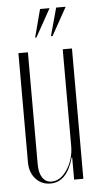

<svg xmlns="http://www.w3.org/2000/svg" viewBox="-50 -686 376 725"><g transform="rotate(-5 138.0 -324.0)"><path d="M168 -548H162L191 -654H227ZM107 -548H102L130 -654H166ZM200 -85Q175 6 112 6Q78 6 56 -18.5Q34 -43 34 -81V-495H70V-70Q70 -38 82.5 -19.5Q95 -1 117 -1Q151 -1 176.5 -40Q202 -79 202 -129V-495H237V-1H202V-85Z"/></g></svg>

Font: Moniqa ExtLt Narrow Display
Style: Regular
Weight: 200
Width: 4
Designer: Rajesh Rajput
Foundry: Rajesh Rajput
Version: Version 1.000